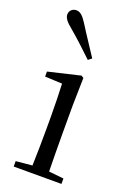

<svg xmlns="http://www.w3.org/2000/svg" viewBox="-156 -876 643 933"><g transform="rotate(20 166.0 -409.0)"><path d="M222 -624C191 -672 158 -720 125 -773C104 -806 89 -818 70 -818C52 -818 35 -805 35 -784C35 -766 48 -749 79 -724C123 -687 163 -649 204 -610ZM126 0H290V-28L213 -36C212 -92 211 -175 211 -229V-380L214 -520L202 -528L37 -489V-463L126 -459C128 -409 130 -356 130 -289V-229C130 -175 129 -92 127 -36L43 -28V0Z"/></g></svg>

Font: Source Han Serif CN
Style: Regular
Weight: 400
Designer: Ryoko NISHIZUKA 西塚涼子 (kana & ideographs); Frank Grießhammer (Latin, Greek & Cyrillic); Wenlong ZHANG 张文龙 (bopomofo); San
Foundry: Adobe
Version: Version 2.003;hotconv 1.1.1;makeotfexe 2.6.0